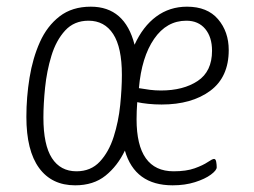

<svg xmlns="http://www.w3.org/2000/svg" viewBox="-20 -549 760 575"><path d="M205 6Q135 6 97 -46Q59 -98 59 -199Q59 -258 68.5 -316.5Q78 -375 99.5 -423Q121 -471 158.5 -500Q196 -529 252 -529Q354 -529 383 -415Q408 -470 448 -499.5Q488 -529 540 -529Q601 -529 633 -491.5Q665 -454 665 -399Q665 -318 609.5 -277Q554 -236 464 -236Q443 -236 424 -238Q405 -240 391 -243Q389 -216 389 -192Q389 -36 500 -36Q538 -36 563 -45Q588 -54 602 -63.5Q616 -73 621 -73Q626 -73 627.5 -64.5Q629 -56 629 -48Q629 -39 611.5 -26Q594 -13 564 -3.5Q534 6 497 6Q384 6 354 -98Q332 -52 296 -23Q260 6 205 6ZM209 -36Q252 -36 279 -65Q306 -94 320.5 -139.5Q335 -185 340 -234.5Q345 -284 345 -325Q345 -407 319 -447Q293 -487 245 -487Q202 -487 175 -457.5Q148 -428 134 -382Q120 -336 115 -286.5Q110 -237 110 -197Q110 -115 135.5 -75.5Q161 -36 209 -36ZM462 -278Q529 -278 572 -306.5Q615 -335 615 -397Q615 -438 594.5 -462.5Q574 -487 538 -487Q479 -487 441.5 -432.5Q404 -378 396 -285Q413 -282 429 -280Q445 -278 462 -278Z"/></svg>

Font: Asap Condensed Condensed ExtraLight
Style: Italic
Weight: 200
Width: 3
Italic angle: -6°
Designer: Pablo Cosgaya
Foundry: Omnibus-Type
Version: Version 3.001; ttfautohint (v1.8.4.7-5d5b)